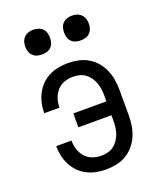

<svg xmlns="http://www.w3.org/2000/svg" viewBox="-138 -818 751 910"><g transform="rotate(-20 237.5 -362.5)"><path d="M240 8Q216 8 191.5 3.5Q167 -1 145 -12Q123 -23 105.5 -40.5Q88 -58 76.5 -80Q65 -102 59.5 -126Q54 -150 54 -175V-177H131V-176Q131 -153 138 -131.5Q145 -110 160 -93Q175 -76 196.5 -68.5Q218 -61 240 -61Q257 -61 273 -65Q289 -69 302.5 -79Q316 -89 325.5 -103Q335 -117 340.5 -132.5Q346 -148 348 -164.5Q350 -181 350 -197V-225H183V-295H350V-323Q350 -339 348 -355.5Q346 -372 340.5 -387.5Q335 -403 325.5 -417Q316 -431 302.5 -441Q289 -451 273 -455Q257 -459 240 -459Q218 -459 196.5 -451.5Q175 -444 160 -427Q145 -410 138 -388.5Q131 -367 131 -344V-343H54V-345Q54 -370 59.5 -394Q65 -418 76.5 -440Q88 -462 105.5 -479.5Q123 -497 145 -508Q167 -519 191.5 -523.5Q216 -528 240 -528Q266 -528 292.5 -522.5Q319 -517 341.5 -503.5Q364 -490 381 -470Q398 -450 408.5 -425.5Q419 -401 423 -375Q427 -349 427 -323V-197Q427 -171 423 -145Q419 -119 408.5 -94.5Q398 -70 381 -50Q364 -30 341.5 -16.5Q319 -3 292.5 2.5Q266 8 240 8ZM335 -608Q323 -608 310.5 -611.5Q298 -615 289 -624Q280 -633 276.5 -645Q273 -657 273 -670Q273 -683 276.5 -695Q280 -707 289 -716Q298 -725 310.5 -729Q323 -733 335 -733Q348 -733 360 -729Q372 -725 381 -716Q390 -707 394 -695Q398 -683 398 -670Q398 -657 394 -645Q390 -633 381 -624Q372 -615 360 -611.5Q348 -608 335 -608ZM140 -608Q127 -608 115 -611.5Q103 -615 94 -624Q85 -633 81 -645Q77 -657 77 -670Q77 -683 81 -695Q85 -707 94 -716Q103 -725 115 -729Q127 -733 140 -733Q152 -733 164.5 -729Q177 -725 186 -716Q195 -707 198.5 -695Q202 -683 202 -670Q202 -657 198.5 -645Q195 -633 186 -624Q177 -615 164.5 -611.5Q152 -608 140 -608Z"/></g></svg>

Font: Iosevka QP
Style: Regular
Weight: 400
Designer: Belleve Invis
Foundry: Belleve Invis
Version: Version 20.0.0; ttfautohint (v1.8.4)